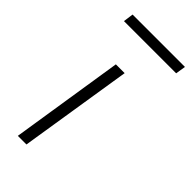

<svg xmlns="http://www.w3.org/2000/svg" viewBox="-219 -736 788 788"><g transform="rotate(45 174.5 -342.5)"><path d="M64 0 141 -492H192L114 0ZM39 -641 45 -685H349L342 -641Z"/></g></svg>

Font: Nunito Sans 7pt ExtraLight
Style: Italic
Weight: 250
Italic angle: -9°
Designer: Vernon Adams
Foundry: Vernon Adams
Version: Version 3.101;gftools[0.9.27]